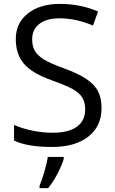

<svg xmlns="http://www.w3.org/2000/svg" viewBox="-20 -744 589 985"><path d="M304 -395Q240 -418 205 -439Q173 -459 159 -482.5Q145 -506 145 -543Q145 -593 182 -621.5Q219 -650 285 -650Q370 -650 457 -613L483 -685Q393 -724 287 -724Q185 -724 123 -675Q61 -626 61 -544Q61 -465 103.5 -416Q146 -367 246 -332Q318 -306 353 -287Q388 -267 402.5 -243Q417 -219 417 -182Q417 -125 374.5 -94Q332 -63 250 -63Q199 -63 147.5 -73.5Q96 -84 52 -103V-23Q120 10 247 10Q365 10 433 -43Q501 -96 501 -190Q501 -240 483 -275.5Q465 -311 422 -339.5Q379 -368 304 -395ZM227 221Q253 190 277 143Q301 96 307 70V61H225Q222 87 209 132.5Q196 178 183 209V221Z"/></svg>

Font: OpenSansMMV
Style: Regular
Weight: 400
Designer: Steve Matteson
Foundry: Ascender Corporation
Version: Version 4.000